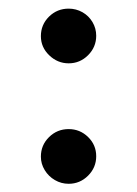

<svg xmlns="http://www.w3.org/2000/svg" viewBox="-20 -437 326 456"><path d="M208.5 -352.1Q208.5 -325.2 189.2 -305.9Q169.9 -286.6 143.1 -286.6Q116.7 -286.6 96.9 -305.7Q77.1 -324.7 77.1 -351.1Q77.1 -378.4 96.4 -397.5Q115.7 -416.5 143.1 -416.5Q160.6 -416.5 175.8 -408Q190.9 -399.4 199.7 -384.5Q208.5 -369.6 208.5 -352.1ZM143.1 -0.5Q125.5 -0.5 110.4 -9.3Q95.2 -18.1 86.2 -33Q77.1 -47.9 77.1 -64.9Q77.1 -92.3 96.4 -111.3Q115.7 -130.4 143.1 -130.4Q169.9 -130.4 189.2 -111.6Q208.5 -92.8 208.5 -65.9Q208.5 -39.1 189.2 -19.8Q169.9 -0.5 143.1 -0.5Z"/></svg>

Font: Parastoo FD
Style: FD
Weight: 400
Foundry: Saber Rastikerdar (saber.rastikerdar@gmail.com)
Version: Version 2.0.1